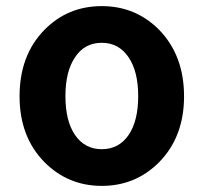

<svg xmlns="http://www.w3.org/2000/svg" viewBox="-20 -594 666 628"><path d="M313 14Q203 14 126 -63Q44 -146 44 -279Q44 -414 126 -497Q202 -574 313 -574Q423 -574 500 -497Q582 -413 582 -279Q582 -146 500 -63Q423 14 313 14ZM313 -106Q369 -106 401 -153Q432 -199 432 -279.5Q432 -360 401 -406Q369 -454 313 -454Q256 -454 225 -406Q194 -360 194 -279.5Q194 -199 225 -153Q257 -106 313 -106Z"/></svg>

Font: GenSenRounded JP B
Style: Regular
Weight: 700
Version: Version 1.501;PS 1;hotconv 16.6.51;makeotf.lib2.5.65220